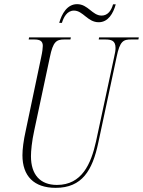

<svg xmlns="http://www.w3.org/2000/svg" viewBox="-20 -894 688 924"><path d="M455 -787C501 -787 525 -830 537 -873H524C516 -844 499 -819 469 -819C424 -819 404 -874 351 -874C303 -874 277 -827 265 -784H278C286 -810 302 -843 336 -843C380 -843 401 -787 455 -787ZM248 10C375 10 425 -74 453 -207L541 -619C557 -698 574 -704 612 -704H646L648 -714H457L455 -704H485C516 -704 536 -699 536 -663C536 -652 534 -639 529 -618L442 -213C418 -105 374 -4 254 -4C173 -4 129 -54 129 -142C129 -167 133 -213 145 -267L220 -619C235 -693 251 -704 289 -704H319L321 -714H120L118 -704H145C173 -704 186 -696 186 -673C186 -664 184 -645 178 -618L104 -266C93 -217 88 -176 88 -147C88 -47 143 10 248 10Z"/></svg>

Font: Noto Serif Display ExtraCondensed ExtraLight
Style: Italic
Weight: 200
Width: 2
Italic angle: -12°
Designer: Monotype Design Team
Foundry: Monotype Imaging Inc.
Version: Version 2.009